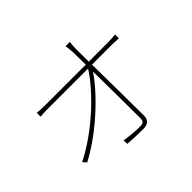

<svg xmlns="http://www.w3.org/2000/svg" viewBox="-157 -1032 1313 1313"><g transform="rotate(-45 500.0 -375.5)"><path d="M113 -123 136 -97C338 -204 526 -391 603 -509C605 -353 607 -147 607 -54C607 -28 599 -15 567 -15C526 -15 468 -19 418 -28L420 7C462 10 525 13 567 13C611 13 637 -6 637 -47C637 -163 634 -392 632 -547H821C843 -547 873 -545 889 -544V-581C873 -579 842 -577 822 -577H631L630 -699C630 -722 632 -741 635 -764H593C596 -749 598 -732 600 -699L602 -577H206C179 -577 162 -578 132 -581V-544C160 -546 175 -547 206 -547H594C516 -422 324 -229 113 -123Z"/></g></svg>

Font: Noto Sans JP Thin
Style: Regular
Weight: 100
Designer: Ryoko NISHIZUKA 西塚涼子 (kana, bopomofo & ideographs); Paul D. Hunt (Latin, Greek & Cyrillic); Sandoll Communications 산돌커뮤니
Foundry: Adobe
Version: Version 2.004;hotconv 1.0.118;makeotfexe 2.5.65603